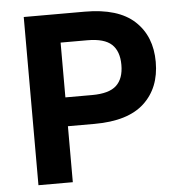

<svg xmlns="http://www.w3.org/2000/svg" viewBox="-51 -748 742 796"><g transform="rotate(-5 320.0 -350.0)"><path d="M77 -700H331Q470 -700 538 -637Q606 -574 606 -467Q606 -359 538 -296Q470 -233 331 -233H220V0H77ZM331 -353Q402 -353 432.5 -381.5Q463 -410 463 -467Q463 -524 432.5 -552.5Q402 -581 331 -581H220V-353Z"/></g></svg>

Font: Golos UI
Style: Bold
Weight: 700
Designer: A.Korolkova, Vitaly Kuzmin
Foundry: ParaType Ltd
Version: Version 2.000